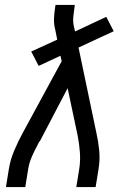

<svg xmlns="http://www.w3.org/2000/svg" viewBox="-20 -755 540 775"><path d="M4 0 16 -74Q22 -111 37.5 -147.5Q53 -184 72 -219L229 -508L224 -530L136 -489L106 -547L211 -595L203 -635Q197 -657 198 -680.5Q199 -704 203 -728L204 -735H282L281 -728Q278 -708 276 -688Q274 -668 278 -649L283 -628L409 -687L439 -629L297 -563L369 -219Q377 -184 380.5 -147.5Q384 -111 378 -74L366 0H288L300 -74Q305 -107 302.5 -140Q300 -173 294 -205L253 -399L142 -187Q140 -185 139 -183Q138 -181 136 -179V-178Q135 -176 134 -174.5Q133 -173 132 -171V-170Q119 -147 108.5 -122.5Q98 -98 94 -74L82 0Z"/></svg>

Font: Iosevka Curly Slab
Style: Italic
Weight: 400
Italic angle: -9°
Monospace: yes
Designer: Belleve Invis
Foundry: Belleve Invis
Version: Version 22.1.2; ttfautohint (v1.8.4)